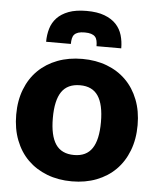

<svg xmlns="http://www.w3.org/2000/svg" viewBox="-53 -782 687 835"><g transform="rotate(5 290.5 -364.0)"><path d="M291.5 -526.5Q350.5 -526.5 399 -508Q447.5 -489.5 482.2 -455Q517 -420.5 536.2 -371.2Q555.5 -322 555.5 -260.5Q555.5 -198.5 536.2 -148.8Q517 -99 482.2 -64.2Q447.5 -29.5 399 -10.8Q350.5 8 291.5 8Q232 8 183.2 -10.8Q134.5 -29.5 99.2 -64.2Q64 -99 44.8 -148.8Q25.5 -198.5 25.5 -260.5Q25.5 -322 44.8 -371.2Q64 -420.5 99.2 -455Q134.5 -489.5 183.2 -508Q232 -526.5 291.5 -526.5ZM291.5 -107Q345 -107 370.2 -144.8Q395.5 -182.5 395.5 -259.5Q395.5 -336.5 370.2 -374Q345 -411.5 291.5 -411.5Q236.5 -411.5 211 -374Q185.5 -336.5 185.5 -259.5Q185.5 -182.5 211 -144.8Q236.5 -107 291.5 -107ZM291.5 -736Q338.5 -736 370 -724Q401.5 -712 420.5 -691.8Q439.5 -671.5 447.5 -644.5Q455.5 -617.5 455.5 -587H347.5Q347.5 -600.5 345.2 -611Q343 -621.5 336.8 -628.2Q330.5 -635 319.5 -638.5Q308.5 -642 291.5 -642Q274 -642 263.2 -638.5Q252.5 -635 246.2 -628.2Q240 -621.5 237.8 -611Q235.5 -600.5 235.5 -587H127.5Q127.5 -617.5 135.5 -644.5Q143.5 -671.5 162.5 -691.8Q181.5 -712 213 -724Q244.5 -736 291.5 -736Z"/></g></svg>

Font: Lato ExtraBold
Style: Regular
Weight: 800
Designer: Lukasz Dziedzic with Adam Twardoch and Botio Nikoltchev
Foundry: tyPoland Lukasz Dziedzic
Version: Version 2.015; 2015-08-06; http://www.latofonts.com/